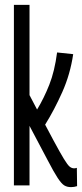

<svg xmlns="http://www.w3.org/2000/svg" viewBox="-20 -760 336 787"><path d="M271 7Q255 7 243.5 0Q232 -7 216.5 -30.5Q201 -54 175 -104L101 -244V0H37V-740H101V-370L132 -311Q160 -357 182 -412.5Q204 -468 214 -545L280 -538Q268 -456 235.5 -383Q203 -310 165 -249L199 -185Q227 -133 242 -108.5Q257 -84 265.5 -77Q274 -70 284 -70Q286 -70 289 -70.5Q292 -71 295 -72L296 3Q284 7 271 7Z"/></svg>

Font: Georama ExtraCondensed
Style: Regular
Weight: 400
Width: 2
Designer: Jean-Baptiste Levee
Foundry: Production Type
Version: Version 1.000